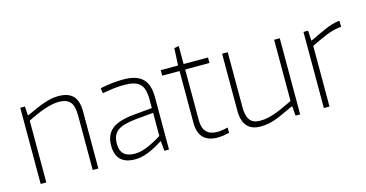

<svg xmlns="http://www.w3.org/2000/svg" viewBox="-72 -987 2507 1315"><g transform="rotate(-15 1181.5 -329.0)"><path d="M84 -540H117L121 -477H126Q167 -496 199.5 -510Q232 -524 259.5 -533Q287 -542 310.5 -546Q334 -550 357 -550Q425 -550 459 -515.5Q493 -481 493 -404V0H453V-390Q453 -456 427.5 -483.5Q402 -511 350 -511Q305 -511 247.5 -491.5Q190 -472 124 -438V0H84Z M755 5Q618 5 618 -128Q618 -205 666.5 -244Q715 -283 823 -293L954 -305V-365Q954 -404 946.5 -431.5Q939 -459 922.5 -475.5Q906 -492 878.5 -499.5Q851 -507 812 -507Q777 -507 740.5 -503Q704 -499 656 -490L651 -527Q701 -537 739.5 -541Q778 -545 815 -545Q908 -545 951 -503.5Q994 -462 994 -372V0H961L955 -69H951Q896 -34 847.5 -14.5Q799 5 755 5ZM761 -33Q804 -33 853.5 -54Q903 -75 954 -107V-271L831 -260Q783 -255 750 -246Q717 -237 697 -221.5Q677 -206 668 -183.5Q659 -161 659 -130Q659 -33 761 -33Z M1338 7Q1203 7 1203 -135V-501H1080V-540H1203L1209 -662L1242 -668V-540H1415V-501H1243V-141Q1243 -31 1345 -31Q1377 -31 1421 -42V-4Q1372 7 1338 7Z M1642 10Q1515 10 1515 -136V-540H1555V-150Q1555 -87 1577.5 -58Q1600 -29 1649 -29Q1677 -29 1705 -35Q1733 -41 1761.5 -51.5Q1790 -62 1820 -76Q1850 -90 1884 -106V-540H1924V0H1891L1886 -68H1882Q1839 -48 1806.5 -33Q1774 -18 1747 -8.5Q1720 1 1695 5.5Q1670 10 1642 10Z M2092 -540H2125L2129 -469H2133Q2197 -500 2245 -521Q2293 -542 2337 -549H2350V-506H2336Q2289 -500 2237.5 -478.5Q2186 -457 2132 -430V0H2092Z"/></g></svg>

Font: Encode Sans Normal
Style: Thin
Weight: 100
Designer: Pablo Impallari, Andres Torresi
Foundry: Pablo Impallari, Andres Torresi
Version: Version 1.000; ttfautohint (v1.00) -l 8 -r 50 -G 200 -x 14 -